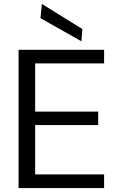

<svg xmlns="http://www.w3.org/2000/svg" viewBox="-20 -952 605 972"><path d="M74 0V-700H507V-631H158V-387H477V-319H158V-69H507V0ZM392 -743 185 -860 192 -932 397 -805Z"/></svg>

Font: DVN - DM Sans
Style: Regular
Weight: 400
Designer: Colophon Foundry, Jonny Pinhorn
Foundry: Colophon Foundry
Version: Version 4.004;gftools[0.9.30]